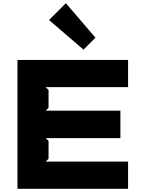

<svg xmlns="http://www.w3.org/2000/svg" viewBox="-20 -1187 895 1207"><path d="M785.2 -170.9V0H89.8V-810.1H785.2V-639.2H267.1L285.2 -621.1V-508.8L267.1 -491.2H736.8V-318.8H267.1L285.2 -300.8V-189L267.1 -170.9ZM394 -1167 580.1 -950.2 504.9 -875 288.1 -1061Z"/></svg>

Font: Sinkin Sans 800 Black
Style: Regular
Weight: 900
Designer: Keith Bates
Foundry: K-Type
Version: Sinkin Sans (version 1.0)  by Keith Bates   •   © 2014   www